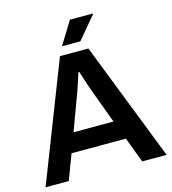

<svg xmlns="http://www.w3.org/2000/svg" viewBox="-125 -969 958 1071"><g transform="rotate(-15 354.5 -434.0)"><path d="M5 0 272 -686H436L704 0H563L508 -146H194L139 0ZM235 -256H466L397 -442Q392 -455 384 -478Q376 -501 368 -527Q360 -553 353 -573H348Q342 -553 333.5 -527Q325 -501 317 -478Q309 -455 304 -442ZM297 -736 378 -868H510L511 -865L403 -736Z"/></g></svg>

Font: Archivo Variable SemiBold
Style: Regular
Weight: 600
Designer: Hector Gatti
Foundry: Omnibus-Type
Version: Version 2.001